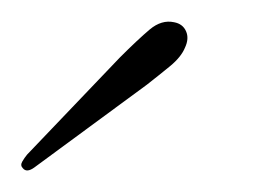

<svg xmlns="http://www.w3.org/2000/svg" viewBox="-71 -654 250 177"><path d="M39.5 -601Q56 -617.5 67 -626.8Q78 -636 89.5 -633.5Q97.5 -632 100.5 -625.2Q103.5 -618.5 99.5 -610Q96 -601.5 86 -593.2Q76 -585 64.5 -576L-39.5 -499.5Q-46.5 -494.5 -50 -499Q-52.5 -501.5 -50.5 -505Q-48.5 -508.5 -46 -511.5Z"/></svg>

Font: Fraunces 72pt S100 Thin
Style: Italic
Weight: 100
Italic angle: -16°
Version: Version 1.000; ttfautohint (v1.8.3)